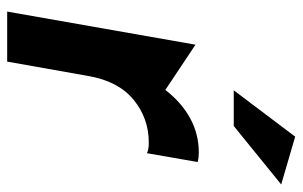

<svg xmlns="http://www.w3.org/2000/svg" viewBox="-170 -652 823 522"><g transform="rotate(90 241.0 -391.5)"><path d="M395 -521Q345 -521 302 -497.5Q259 -474 225 -430L102 -512L12 0H148L187 -220Q201 -302 251.5 -343.5Q302 -385 368 -385Q388 -385 397 -380L421 -518Q409 -521 395 -521ZM226 -616H323L482 -745L352 -783Z"/></g></svg>

Font: Geom SemiBold
Style: Bold Italic
Weight: 600
Italic angle: -10°
Version: Version 1.102